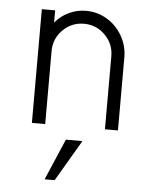

<svg xmlns="http://www.w3.org/2000/svg" viewBox="-53 -555 673 841"><g transform="rotate(5 283.0 -134.5)"><path d="M292.5 -509.8Q340.8 -509.8 383.1 -484.9Q425.3 -460 450.7 -416.3Q476.1 -372.6 476.1 -321.3V0H418.9V-321.3Q418.9 -375.5 380.4 -414.1Q341.8 -452.6 287.6 -452.6Q233.4 -452.6 194.8 -414.1Q156.2 -375.5 156.2 -321.3V0H97.7V-500H156.2V-446.3Q181.6 -476.6 217 -493.2Q252.4 -509.8 292.5 -509.8ZM174.8 241.2 252.4 60.1H325.2L218.8 241.2Z"/></g></svg>

Font: Now Alt Light
Style: Regular
Weight: 300
Designer: Alfredo Marco Pradil
Foundry: Alfredo Marco Pradil
Version: Version 1.002;PS 001.002;hotconv 1.0.88;makeotf.lib2.5.64775